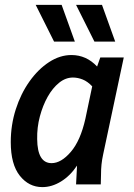

<svg xmlns="http://www.w3.org/2000/svg" viewBox="-20 -754 548 785"><path d="M24 -173Q24 -243 44.5 -307Q65 -371 100.5 -421Q136 -471 180.5 -500Q225 -529 272 -529Q333 -529 377 -482L390 -519H486L402 -124Q397 -101 395 -81.5Q393 -62 393 -39L392 0H291L295 -77Q267 -35 229.5 -12Q192 11 153 11Q98 11 61 -35.5Q24 -82 24 -173ZM132 -185Q133 -87 191 -87Q230 -87 269.5 -133Q309 -179 329 -268L357 -401Q338 -421 318 -429Q298 -437 278 -437Q248 -437 221.5 -415.5Q195 -394 175 -358.5Q155 -323 143 -278Q131 -233 132 -185ZM126 -734H232L286 -584H201ZM291 -734H397L451 -584H366Z"/></svg>

Font: Radio Canada Condensed Medium
Style: Italic
Weight: 500
Width: 3
Italic angle: -12°
Designer: Charles Daoud, Etienne Aubert Bonn, Alexandre Saumier Demers, Jacques Le Bailly
Foundry: Radio-Canada
Version: Version 2.104; ttfautohint (v1.8.4.7-5d5b);gftools[0.9.28.de